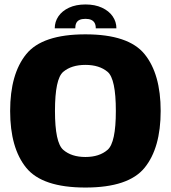

<svg xmlns="http://www.w3.org/2000/svg" viewBox="-20 -835 769 861"><path d="M363 6Q556.5 6 628.5 -82.8Q700.5 -171.5 700.5 -337.5Q700.5 -503 628.5 -592Q556.5 -681 363 -681Q169.5 -681 97.5 -592Q25.5 -503 25.5 -337.5Q25.5 -171.5 97.5 -82.8Q169.5 6 363 6ZM363 -131Q300.5 -131 263.5 -163.2Q226.5 -195.5 226.5 -337.5Q226.5 -481.5 263.5 -512.8Q300.5 -544 363 -544Q425.5 -544 462.5 -512.8Q499.5 -481.5 499.5 -337.5Q499.5 -195.5 462.5 -163.2Q425.5 -131 363 -131ZM363.5 -815Q320.5 -815 289.5 -800.5Q258.5 -786 242 -761.8Q225.5 -737.5 225.5 -708H317.5Q317.5 -722 322 -731.5Q326.5 -741 336.8 -745.8Q347 -750.5 363.5 -750.5Q379 -750.5 389.2 -745.8Q399.5 -741 404.5 -731.8Q409.5 -722.5 409.5 -708H502Q502 -737.5 485.2 -761.8Q468.5 -786 437.2 -800.5Q406 -815 363.5 -815Z"/></svg>

Font: Anybody UltraCondensed Thin ExtraBold
Style: Regular
Weight: 800
Version: Version 1.111